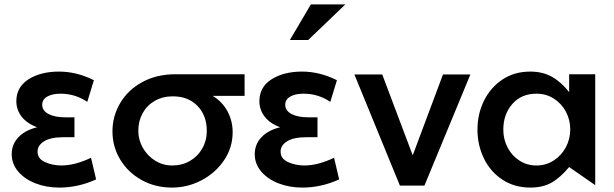

<svg xmlns="http://www.w3.org/2000/svg" viewBox="-20 -838 2778 869"><path d="M257 -89Q319 -89 392 -124L415 -26Q334 11 248 11Q190 11 141 -8Q92 -27 62.5 -61.5Q33 -96 33 -140Q33 -185 63.5 -217Q94 -249 148 -262Q102 -279 78 -310Q54 -341 54 -380Q54 -444 109 -479Q164 -514 247 -514Q327 -514 405 -475L375 -377Q320 -414 254 -414Q217 -414 194 -401Q171 -388 171 -364Q171 -337 199.5 -322Q228 -307 276 -307H317V-217H268Q209 -217 179.5 -198.5Q150 -180 150 -152Q150 -119 184.5 -104Q219 -89 257 -89Z M1033 -240Q1033 -170 994 -112.5Q955 -55 892 -22Q829 11 759 11Q682 11 620.5 -23.5Q559 -58 524 -116Q489 -174 489 -244Q489 -312 524 -371.5Q559 -431 624 -466.5Q689 -502 775 -502H1087V-404H943Q987 -377 1010 -333.5Q1033 -290 1033 -240ZM916 -245Q916 -315 874 -358.5Q832 -402 762 -402Q716 -402 680.5 -381.5Q645 -361 625.5 -325.5Q606 -290 606 -246Q606 -205 626.5 -169Q647 -133 682 -111Q717 -89 760 -89Q804 -89 839.5 -109.5Q875 -130 895.5 -166Q916 -202 916 -245Z M1357 -89Q1419 -89 1492 -124L1515 -26Q1434 11 1348 11Q1290 11 1241 -8Q1192 -27 1162.5 -61.5Q1133 -96 1133 -140Q1133 -185 1163.5 -217Q1194 -249 1248 -262Q1202 -279 1178 -310Q1154 -341 1154 -380Q1154 -444 1209 -479Q1264 -514 1347 -514Q1427 -514 1505 -475L1475 -377Q1420 -414 1354 -414Q1317 -414 1294 -401Q1271 -388 1271 -364Q1271 -337 1299.5 -322Q1328 -307 1376 -307H1417V-217H1368Q1309 -217 1279.5 -198.5Q1250 -180 1250 -152Q1250 -119 1284.5 -104Q1319 -89 1357 -89ZM1292 -657H1375L1543 -818H1387Z M2109 -501H1985L1848 -135L1710 -501H1584L1790 2H1901Z M2408 -414Q2452 -414 2487 -391.5Q2522 -369 2541.5 -332Q2561 -295 2561 -252Q2561 -209 2541 -171.5Q2521 -134 2486 -111.5Q2451 -89 2408 -89Q2365 -89 2330.5 -111.5Q2296 -134 2277 -171Q2258 -208 2258 -251Q2258 -321 2299 -367.5Q2340 -414 2408 -414ZM2674 -502H2556V-421Q2520 -467 2478 -490.5Q2436 -514 2380 -514Q2308 -514 2254 -478Q2200 -442 2170.5 -382Q2141 -322 2141 -251Q2141 -181 2170.5 -120.5Q2200 -60 2254.5 -24.5Q2309 11 2380 11Q2437 11 2476.5 -11.5Q2516 -34 2556 -82L2674 0Z"/></svg>

Font: Geom Medium
Style: Bold
Weight: 500
Version: Version 1.102